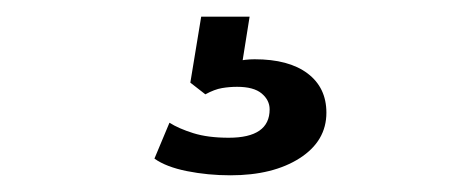

<svg xmlns="http://www.w3.org/2000/svg" viewBox="-20 -30 540 230"><path d="M256 180Q229 180 204 175Q179 170 165 160L183 117Q194 124 211.5 129.5Q229 135 254 135Q303 135 303 101Q303 90 293.5 82Q284 74 264 74Q255 74 246 75.5Q237 77 226 83L208 69L221 -10H279L268 59L241 51Q252 46 263 43.5Q274 41 285 41Q326 41 348.5 58Q371 75 371 105Q371 139 339 159.5Q307 180 256 180Z"/></svg>

Font: Rokkitt SemiBold
Style: Regular
Weight: 600
Designer: Vernon Adams
Foundry: Vernon Adams
Version: Version 3.103